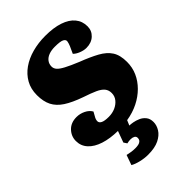

<svg xmlns="http://www.w3.org/2000/svg" viewBox="-278 -824 1181 1181"><g transform="rotate(-45 312.5 -233.5)"><path d="M284 249Q253 249 219.5 241Q186 233 166 221L189 156Q207 160 222.5 162.5Q238 165 257 165Q271 165 283.5 162.5Q296 160 304 152Q312 144 312 130Q312 117 301 111Q290 105 274.5 105Q259 105 243 109L229 88L256 14Q188 13 137 -3.5Q86 -20 57.5 -51Q29 -82 29 -125Q29 -166 58 -196.5Q87 -227 136 -227Q166 -227 193.5 -213.5Q221 -200 234 -177L219 -150Q209 -134 208.5 -119Q208 -104 224.5 -95.5Q241 -87 278 -87Q309 -87 335 -98.5Q361 -110 377.5 -130.5Q394 -151 394 -178Q394 -204 379.5 -221.5Q365 -239 334 -253Q303 -267 252 -284Q181 -309 139 -336.5Q97 -364 78 -401.5Q59 -439 59 -494Q59 -548 82 -589Q105 -630 145.5 -658.5Q186 -687 239.5 -701.5Q293 -716 353 -716Q425 -716 475.5 -699Q526 -682 552.5 -650Q579 -618 579 -573Q579 -535 551.5 -509.5Q524 -484 480 -484Q458 -484 433 -494Q408 -504 395 -518L416 -564Q423 -581 425.5 -595Q428 -609 412 -618Q396 -627 347 -627Q317 -627 294.5 -618.5Q272 -610 259.5 -593.5Q247 -577 247 -555Q247 -538 259 -524Q271 -510 302 -493.5Q333 -477 389 -454Q457 -428 503.5 -402.5Q550 -377 573 -341.5Q596 -306 596 -247Q596 -199 577.5 -157.5Q559 -116 525 -82Q491 -48 445 -25Q399 -2 343 7L329 40Q341 40 360.5 43.5Q380 47 400.5 56Q421 65 435.5 83Q450 101 450 130Q450 158 433 185.5Q416 213 379.5 231Q343 249 284 249Z"/></g></svg>

Font: Literata Black
Style: Italic
Weight: 900
Italic angle: -2°
Designer: Latin by Veronika Burian and Jose Scaglione. Greek by Irene Vlachou. Cyrillic by Vera Evstafieva
Foundry: TypeTogether
Version: Version 3.002